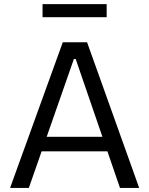

<svg xmlns="http://www.w3.org/2000/svg" viewBox="-20 -920 730 940"><path d="M29.4 0Q50.3 -57.7 73.1 -121.1Q96 -184.5 116.9 -241.7L205.3 -486.4Q229.2 -552.3 248.5 -605.6Q267.8 -659 287.3 -713H406.3Q426.1 -657.8 445.1 -604.8Q464 -551.8 487.6 -486L575.3 -240.6Q596.4 -181.6 618.8 -119.3Q641.2 -57 661.3 0H567.3Q546 -62.5 523.2 -128.6Q500.5 -194.8 480.3 -253.4L350.5 -631.3H341.8L210.9 -257Q189.5 -195.9 166.4 -129.2Q143.3 -62.6 121.2 0ZM161.6 -179.2 169.3 -250.2H530.6L536.9 -179.2ZM188.3 -835.7V-899.9Q223.7 -899.9 263.1 -899.9Q302.6 -899.9 345.2 -899.9Q388.2 -899.9 427.5 -899.9Q466.7 -899.9 502.2 -899.9V-835.7Q466.7 -835.7 427.5 -835.7Q388.2 -835.7 345.2 -835.7Q302.6 -835.7 263.1 -835.7Q223.7 -835.7 188.3 -835.7Z"/></svg>

Font: Commissioner Thin
Style: Regular
Weight: 100
Designer: Kostas Bartsokas
Foundry: Kostas Bartsokas
Version: Version 1.001;gftools[0.9.23]